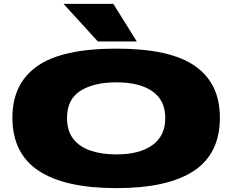

<svg xmlns="http://www.w3.org/2000/svg" viewBox="-20 -961 1199 991"><path d="M581 10Q315 10 179.5 -79.5Q44 -169 44 -354Q44 -529 172 -619.5Q300 -710 581 -710Q859 -710 987 -620Q1115 -530 1115 -354Q1115 -168 980.5 -79Q846 10 581 10ZM581 -164Q699 -164 766 -211.5Q833 -259 833 -352Q833 -443 767 -489.5Q701 -536 581 -536Q465 -536 395.5 -492.5Q326 -449 326 -352Q326 -286 358 -244.5Q390 -203 447.5 -183.5Q505 -164 581 -164ZM485 -747 308 -941H565L686 -747Z"/></svg>

Font: Georama Extra Expanded ExtraBold
Style: Regular
Weight: 800
Width: 8
Designer: Jean-Baptiste Levee
Foundry: Production Type
Version: Version 1.000